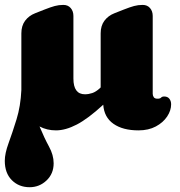

<svg xmlns="http://www.w3.org/2000/svg" viewBox="-22 -517 732 782"><path d="M542 14Q478 14 440 -12.8Q402 -39.5 398.5 -90.5Q336.5 -33.5 290.8 -9.8Q245 14 206 14Q169 14 139 -2Q158.5 45 177.5 79.8Q196.5 114.5 196.5 148Q196.5 190.5 167.5 218Q138.5 245.5 98.5 245.5Q55 245.5 26.2 216.8Q-2.5 188 -2.5 138Q-2.5 108 13 65.8Q28.5 23.5 45.2 -30.5Q62 -84.5 65 -150.5V-381Q65 -412 80.2 -432.5Q95.5 -453 121 -463L159 -478Q184.5 -488 201 -492.5Q217.5 -497 236 -497Q255 -497 266 -484.2Q277 -471.5 277 -452V-197Q277 -133 324 -133Q339 -133 353.8 -138Q368.5 -143 384 -157L388 -161V-381Q388 -412 403.2 -432.5Q418.5 -453 444 -463L482 -478Q507.5 -488 524 -492.5Q540.5 -497 559 -497Q578 -497 589 -484.2Q600 -471.5 600 -452V-135Q600 -127.5 604.2 -121.2Q608.5 -115 619 -115Q630.5 -115 634.2 -119.5Q638 -124 647 -124Q660.5 -124 667.8 -114.8Q675 -105.5 675 -92Q675 -67 658.8 -42.5Q642.5 -18 612.8 -2Q583 14 542 14Z"/></svg>

Font: Fraunces 9pt SuperSoft Black
Style: Regular
Weight: 900
Version: Version 1.000;[b76b70a41]